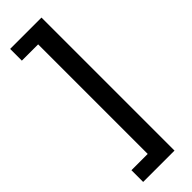

<svg xmlns="http://www.w3.org/2000/svg" viewBox="-302 -772 928 928"><g transform="rotate(-45 162.0 -307.5)"><path d="M29.8 147V66.9H141.1V-682.1H29.8V-762.2H244.1V147Z"/></g></svg>

Font: Post Grotesk Medium
Style: Medium
Weight: 500
Version: Version 1.0